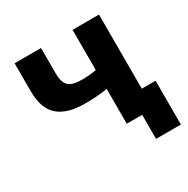

<svg xmlns="http://www.w3.org/2000/svg" viewBox="-149 -648 893 912"><g transform="rotate(-30 297.5 -191.5)"><path d="M193.8 -377.2Q193.8 -326.9 214.2 -307.1Q234.6 -287.4 285.6 -287.4Q329.1 -287.4 362.7 -293.7Q396.2 -300 439.2 -310.8V-205.3Q397.7 -196 352.9 -189Q308.1 -181.9 242.7 -181.9Q147 -181.9 97.9 -223.9Q48.8 -265.9 48.8 -363.5V-515.1H193.8ZM451.2 131.8V0H366.7V-515.1H511.7V-108.6H587.4V131.8Z"/></g></svg>

Font: RobotoFlex
Style: Regular
Weight: 400
Designer: Berlow after Robertson
Foundry: Google
Version: Version 2.136